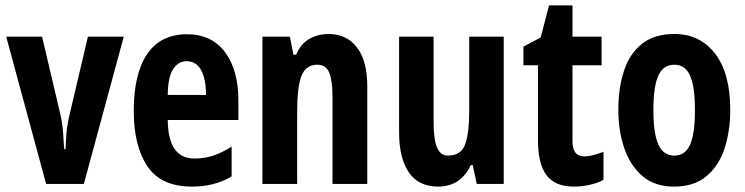

<svg xmlns="http://www.w3.org/2000/svg" viewBox="-20 -775 2762 712"><path d="M151 -93 3 -639H136L201 -363Q211 -321 213.5 -289.5Q216 -258 218 -222H223Q224 -250 226.5 -281.5Q229 -313 239 -354L306 -639H439L291 -93Z M673 -648Q765 -648 814.5 -581.5Q864 -515 864 -403V-330H602Q603 -257 628 -222Q653 -187 701 -187Q737 -187 769.5 -197.5Q802 -208 839 -231V-121Q806 -101 769 -92Q732 -83 692 -83Q577 -83 526.5 -158.5Q476 -234 476 -363Q476 -502 526 -575Q576 -648 673 -648ZM672 -548Q642 -548 622.5 -519.5Q603 -491 602 -423H744Q744 -481 726 -514.5Q708 -548 672 -548Z M1198 -649Q1265 -649 1303.5 -599.5Q1342 -550 1342 -455V-93H1213V-418Q1213 -476 1201 -505.5Q1189 -535 1157 -535Q1115 -535 1098.5 -495Q1082 -455 1082 -357V-93H953V-639H1055L1068 -572H1078Q1096 -614 1128.5 -631.5Q1161 -649 1198 -649Z M1848 -639V-93H1748L1733 -163H1726Q1688 -83 1605 -83Q1532 -83 1496 -136Q1460 -189 1460 -284V-639H1588V-321Q1588 -259 1600.5 -228.5Q1613 -198 1641 -198Q1690 -198 1705 -240Q1720 -282 1720 -361V-639Z M2147 -195Q2162 -195 2179 -199.5Q2196 -204 2218 -212V-108Q2196 -96 2166.5 -89.5Q2137 -83 2108 -83Q2038 -83 2006.5 -125.5Q1975 -168 1975 -255V-533H1921V-602L1985 -636L2016 -755H2103V-639H2211V-533H2103V-251Q2103 -195 2147 -195Z M2688 -367Q2688 -291 2667.5 -226.5Q2647 -162 2601 -122.5Q2555 -83 2479 -83Q2408 -83 2362.5 -122Q2317 -161 2295 -225.5Q2273 -290 2273 -367Q2273 -450 2294.5 -514Q2316 -578 2362 -613.5Q2408 -649 2481 -649Q2575 -649 2631.5 -576.5Q2688 -504 2688 -367ZM2403 -366Q2403 -280 2421.5 -239Q2440 -198 2481 -198Q2521 -198 2539 -238.5Q2557 -279 2557 -367Q2557 -454 2539 -494.5Q2521 -535 2481 -535Q2440 -535 2421.5 -495Q2403 -455 2403 -366Z"/></svg>

Font: Noto Sans Kannada UI ExtraCondensed
Style: Bold
Weight: 700
Width: 2
Designer: Jelle Bosma - Monotype Design Team
Foundry: Monotype Imaging Inc.
Version: Version 2.005; ttfautohint (v1.8.4.7-5d5b)